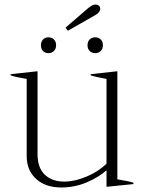

<svg xmlns="http://www.w3.org/2000/svg" viewBox="-20 -819 637 849"><path d="M280 -683 270 -697 371 -784Q389 -799 403 -799Q411 -799 417 -794Q423 -789 423 -781Q423 -764 401 -752ZM161 -619Q161 -635 170.5 -644.5Q180 -654 194 -654Q209 -654 218.5 -644.5Q228 -635 228 -619Q228 -603 218.5 -593.5Q209 -584 194 -584Q179 -584 170 -593.5Q161 -603 161 -619ZM401 -654Q416 -654 425.5 -644.5Q435 -635 435 -619Q435 -603 425.5 -593.5Q416 -584 401 -584Q386 -584 376.5 -593.5Q367 -603 367 -619Q367 -635 376.5 -644.5Q386 -654 401 -654ZM570 -11V-5L451 7V-66Q415 -34 362 -12Q309 10 251 10Q181 10 139.5 -28Q98 -66 98 -129V-470Q48 -478 27 -486V-491L146 -504V-139Q146 -76 178.5 -46Q211 -16 264 -16Q311 -16 363.5 -38.5Q416 -61 451 -95V-470Q401 -479 381 -486V-491L499 -504V-26Q549 -18 570 -11Z"/></svg>

Font: Trirong ExtraLight
Style: Regular
Weight: 275
Designer: Katatrad Team
Foundry: CadsonDemak
Version: Version 1.001